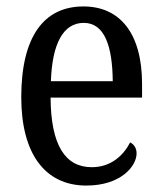

<svg xmlns="http://www.w3.org/2000/svg" viewBox="-20 -566 502 596"><path d="M248 10C355 10 404 -50 404 -90C404 -108 394 -119 384 -124C363 -83 324 -47 265 -47C183 -47 138 -114 137 -263H421V-305C421 -463 352 -546 239 -546C116 -546 46 -452 46 -264C46 -90 119 10 248 10ZM330 -314H138C142 -430 176 -495 240 -495C305 -495 329 -422 330 -314Z"/></svg>

Font: Noto Serif Lao Condensed
Style: Regular
Weight: 400
Width: 3
Designer: Monotype Design Team
Foundry: Monotype Imaging Inc.
Version: Version 2.003